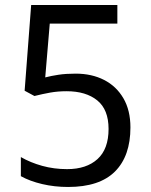

<svg xmlns="http://www.w3.org/2000/svg" viewBox="-20 -734 601 764"><path d="M251 10Q197 10 148 -1.5Q99 -13 63 -33V-109Q101 -87 148 -74Q195 -61 247 -61Q324 -61 368 -101Q412 -141 412 -221Q412 -298 367 -334.5Q322 -371 245 -371Q210 -371 179.5 -365.5Q149 -360 117 -352L78 -373L104 -714H447V-640H178L160 -426Q183 -432 212.5 -436.5Q242 -441 281 -441Q345 -441 394 -416Q443 -391 471 -343Q499 -295 499 -227Q499 -113 437.5 -51.5Q376 10 251 10Z"/></svg>

Font: Noto Sans Oriya
Style: Regular
Weight: 400
Designer: Amélie Bonet and Sol Matas
Foundry: Google LLC
Version: Version 2.006